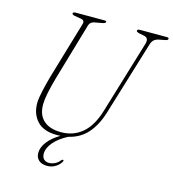

<svg xmlns="http://www.w3.org/2000/svg" viewBox="-128 -806 1004 1113"><g transform="rotate(15 373.5 -249.5)"><path d="M493 -193.5 624.5 -628Q630.5 -648 625.8 -659.2Q621 -670.5 602.5 -674L574.5 -679.5Q557.5 -684 557.5 -690.5Q557.5 -700 573.5 -700H735Q747 -700 747 -693Q747 -688.5 743.8 -685.8Q740.5 -683 728.5 -680.5L695 -674Q677 -670.5 665.8 -661.2Q654.5 -652 647.5 -628L514 -190.5Q489.5 -109 445.5 -59.2Q401.5 -9.5 333.5 6Q282 32 251.5 66.8Q221 101.5 220.5 137Q220.5 159 232.2 170.2Q244 181.5 263.5 181.5Q280 181.5 297.8 173.2Q315.5 165 327 149.5Q332.5 143 337.5 143Q343.5 143 340.5 151.5Q333.5 168.5 310.5 184.8Q287.5 201 257.5 201Q224.5 201 206.5 184.8Q188.5 168.5 188.5 140.5Q189 106.5 215.2 73Q241.5 39.5 287.5 12.5Q277.5 13.5 267 13.5Q185 13.5 146 -29.5Q107 -72.5 108 -138Q108.5 -166 119 -212.2Q129.5 -258.5 142 -303L243.5 -646Q251 -670 226 -674L188 -680.5Q171.5 -683 171.5 -691.5Q171.5 -700 190 -700H360.5Q372.5 -700 372.5 -693.5Q372.5 -685.5 352 -681.5L307.5 -673.5Q282.5 -669 276 -647.5L175 -302Q160 -249 151.8 -208.8Q143.5 -168.5 143 -139.5Q142 -75.5 179.2 -42Q216.5 -8.5 284 -8.5Q358.5 -8.5 411.5 -53.5Q464.5 -98.5 493 -193.5Z"/></g></svg>

Font: Fraunces 72pt Soft Thin
Style: Italic
Weight: 100
Italic angle: -16°
Version: Version 1.000;[0bf87f6ff]